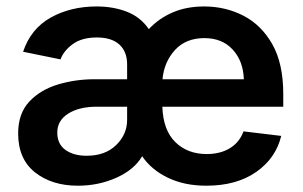

<svg xmlns="http://www.w3.org/2000/svg" viewBox="-20 -573 953 604"><path d="M225.1 11.2Q143.1 11.2 90.1 -30.8Q37.1 -72.8 37.1 -153.3Q37.1 -215.8 72 -253.2Q106.9 -290.5 161.9 -307.1Q216.8 -323.7 276.9 -323.7H379.9V-370.6Q379.9 -410.6 355.5 -432.9Q331.1 -455.1 284.7 -455.1Q237.3 -455.1 208.7 -434.1Q180.2 -413.1 170.4 -386.2L52.7 -410.2Q76.7 -482.4 139.4 -517.6Q202.1 -552.7 284.2 -552.7Q336.4 -552.7 379.2 -536.1Q421.9 -519.5 448.2 -481.4Q479.5 -515.1 523.2 -533.9Q566.9 -552.7 622.1 -552.7Q689 -552.7 745.6 -523.7Q802.2 -494.6 836.7 -433.8Q871.1 -373 871.1 -277.3V-237.3H490.7Q493.2 -163.6 531.5 -126Q569.8 -88.4 630.4 -88.4Q672.4 -88.4 702.6 -106.4Q732.9 -124.5 746.1 -159.7L864.7 -145.5Q847.7 -75.2 785.9 -32Q724.1 11.2 628.9 11.2Q560.5 11.2 508.5 -13.7Q456.5 -38.6 427.2 -81.5Q402.3 -39.1 346.2 -13.9Q290 11.2 225.1 11.2ZM379.9 -237.3H284.2Q229 -237.3 194.6 -215.6Q160.2 -193.8 160.2 -156.2Q160.2 -119.6 186 -101.3Q211.9 -83 252.4 -83Q311 -83 345.5 -116.7Q379.9 -150.4 379.9 -195.8ZM491.2 -323.7H747.1Q745.1 -381.3 711.9 -417.2Q678.7 -453.1 623 -453.1Q564.5 -453.1 530.3 -415.5Q496.1 -377.9 491.2 -323.7Z"/></svg>

Font: Inter SemiBold
Style: Regular
Weight: 600
Designer: Rasmus Andersson
Foundry: rsms
Version: Version 4.001;git-9221beed3